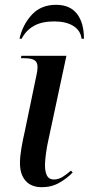

<svg xmlns="http://www.w3.org/2000/svg" viewBox="-20 -768 369 798"><path d="M154 10Q110 10 86.5 -16.5Q63 -43 63 -90Q63 -117 69 -152.5Q75 -188 83 -222L131 -453Q136 -474 136 -489Q136 -510 123 -518Q110 -526 81 -526H67L69 -536H256L180 -181Q175 -159 171 -129.5Q167 -100 167 -82Q167 -53 175.5 -37.5Q184 -22 204 -22Q223 -22 240.5 -33Q258 -44 275 -59L282 -51Q260 -28 227.5 -9Q195 10 154 10ZM61 -607Q74 -665 112 -706.5Q150 -748 213 -748Q271 -748 300 -710.5Q329 -673 329 -607H319Q315 -641 285 -660Q255 -679 205 -679Q154 -679 121 -660.5Q88 -642 70 -607Z"/></svg>

Font: Noto Serif Display SemiCondensed Medium
Style: Italic
Weight: 500
Width: 4
Italic angle: -12°
Designer: Monotype Design Team
Foundry: Monotype Imaging Inc.
Version: Version 2.009